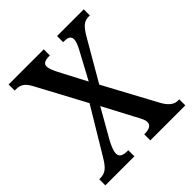

<svg xmlns="http://www.w3.org/2000/svg" viewBox="-194 -847 981 981"><g transform="rotate(-45 296.5 -357.0)"><path d="M7 0H217V-44H214C176 -44 160 -54 160 -76C160 -97 173 -124 185 -147L275 -305L359 -146C383 -102 388 -92 388 -77C388 -55 370 -44 336 -44H332V0H585V-44H574C552 -44 528 -57 505 -97L349 -386L472 -598C504 -654 523 -670 557 -670H565V-714H372V-670H375C402 -670 422 -665 422 -641C422 -623 412 -603 400 -580L322 -435L245 -582C233 -606 224 -627 224 -641C224 -657 233 -670 273 -670H276V-714H22V-670H33C66 -670 86 -655 106 -617L247 -354L102 -113C72 -63 54 -44 12 -44H7Z"/></g></svg>

Font: Noto Serif Hebrew Condensed Medium
Style: Regular
Weight: 500
Width: 3
Designer: Monotype Design Team
Foundry: Monotype Imaging Inc.
Version: Version 2.004